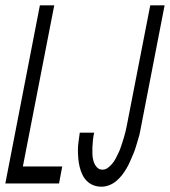

<svg xmlns="http://www.w3.org/2000/svg" viewBox="-36 -690 639 722"><path d="M-16 0 114 -670H168L50 -64H198L186 0ZM346 12Q329 12 315 6.5Q301 1 290.5 -9.5Q280 -20 273.5 -34Q267 -48 263.5 -62.5Q260 -77 258.5 -93.5Q257 -110 257 -126Q257 -142 259.5 -158.5Q262 -175 264 -191H318Q315 -177 313.5 -163.5Q312 -150 311.5 -136.5Q311 -123 311.5 -110Q312 -97 315.5 -84.5Q319 -72 327.5 -62Q336 -52 349 -52Q360 -52 369 -58.5Q378 -65 386 -74.5Q394 -84 399 -94Q404 -104 409 -114Q414 -124 417.5 -134.5Q421 -145 424.5 -155.5Q428 -166 431 -176.5Q434 -187 436.5 -197.5Q439 -208 441 -218.5Q443 -229 445 -239L529 -670H583L497 -227Q494 -213 491.5 -198.5Q489 -184 484.5 -170Q480 -156 476 -141.5Q472 -127 466 -113Q460 -99 454 -85Q448 -71 440.5 -58Q433 -45 423.5 -32.5Q414 -20 401.5 -9.5Q389 1 374.5 6.5Q360 12 346 12Z"/></svg>

Font: Lode
Style: Italic
Weight: 400
Italic angle: -11°
Monospace: yes
Designer: Belleve Invis
Foundry: Belleve Invis
Version: Version 29.2.0; ttfautohint (v1.8.3)